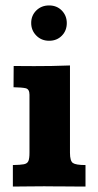

<svg xmlns="http://www.w3.org/2000/svg" viewBox="-20 -686 360 706"><path d="M27.3 0V-79.1Q54.7 -79.6 67.6 -82Q80.6 -84.5 84.5 -94Q88.4 -103.5 88.4 -124V-337.9Q88.4 -358.4 74.2 -361.6Q60.1 -364.7 29.8 -365.2Q29.8 -385.3 30 -404.5Q30.3 -423.8 30.3 -443.4Q50.3 -443.4 69.1 -443.1Q87.9 -442.9 105.5 -442.9Q137.2 -442.9 170.2 -443.4Q203.1 -443.8 237.3 -445.3V-124Q237.3 -94.2 248 -86.7Q258.8 -79.1 294.4 -79.1V0Q277.8 0 257.8 -0.2Q237.8 -0.5 216.8 -0.5Q195.8 -0.5 176.5 -0.7Q157.2 -1 142.6 -1Q106.9 -1 81.1 -0.5Q55.2 0 27.3 0ZM160.6 -536.1Q132.3 -536.1 113.5 -555.2Q94.7 -574.2 94.7 -601.6Q94.7 -628.9 113.5 -647.5Q132.3 -666 160.6 -666Q189 -666 207.3 -647.2Q225.6 -628.4 225.6 -601.1Q225.6 -573.2 207.3 -554.7Q189 -536.1 160.6 -536.1Z"/></svg>

Font: Kameron
Style: Regular
Weight: 400
Designer: Vernon Adams
Foundry: Vernon Adams
Version: Version 1.100